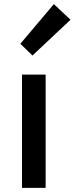

<svg xmlns="http://www.w3.org/2000/svg" viewBox="-20 -914 363 934"><path d="M87 0H202V-551H87ZM138 -644 323 -818 242 -894 79 -701Z"/></svg>

Font: GenYoGothic2 TW M
Style: Regular
Weight: 500
Version: Version 2.100;PS 2.1;hotconv 16.6.51;makeotf.lib2.5.65220 DE